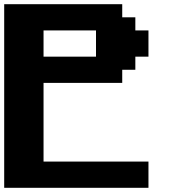

<svg xmlns="http://www.w3.org/2000/svg" viewBox="-20 -895 852 915"><path d="M0 0H687.5V-125H187.5V-500H562.5V-562.5H625V-625H687.5V-750H625V-812.5H562.5V-875H0ZM437.5 -625H187.5V-750H437.5Z"/></svg>

Font: Faithful 32x
Style: Semibold
Weight: 400
Foundry: Faithful Resource Pack
Version: Version 1.0; January 27, 2023